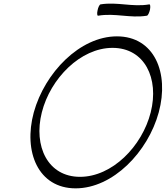

<svg xmlns="http://www.w3.org/2000/svg" viewBox="-20 -1015 907 1051"><path d="M517 -929C610 -945 692 -914 784 -929C790 -930 797 -945 801 -962C804 -979 803 -992 797 -991C705 -975 623 -1006 530 -991C525 -990 517 -975 514 -958C510 -941 512 -928 517 -929ZM849 -400C908 -617 824 -816 620 -816C417 -816 225 -617 165 -400C106 -183 190 16 394 16C598 16 790 -183 849 -400ZM209 -400C256 -586 421 -753 596 -753C772 -753 852 -586 805 -400C758 -214 594 -47 418 -47C242 -47 162 -214 209 -400Z"/></svg>

Font: Nupuram ExtraLight Oblique
Style: Regular
Weight: 200
Designer: Santhosh Thottingal (santhosh.thottingal@gmail.com)
Foundry: SMC
Version: Version 1.000